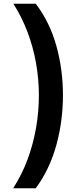

<svg xmlns="http://www.w3.org/2000/svg" viewBox="-20 -852 426 1037"><path d="M51 165Q98 92 128.5 10Q159 -72 174.5 -160Q190 -248 190 -336Q190 -425 174.5 -512Q159 -599 128 -680.5Q97 -762 52 -832H173Q249 -732 284.5 -604Q320 -476 320 -338Q320 -199 284.5 -69Q249 61 173 165Z"/></svg>

Font: Noto Sans Gurmukhi
Style: Regular
Weight: 400
Designer: Jelle Bosma - Monotype Design Team
Foundry: Monotype Imaging Inc.
Version: Version 2.003